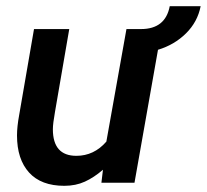

<svg xmlns="http://www.w3.org/2000/svg" viewBox="-20 -591 669 621"><path d="M491 -430 415 0H308L313 -42Q284 -17 254.5 -3.5Q225 10 188 10Q113 10 74 -33Q35 -76 35 -153Q35 -181 42 -219L90 -497H204L158 -230Q151 -191 151 -173Q151 -87 227 -87Q284 -87 324 -133L389 -497H436Q515 -497 529 -571H629Q619 -520 581.5 -483Q544 -446 491 -430Z"/></svg>

Font: Cabin SemiBold
Style: Italic
Weight: 600
Italic angle: -7°
Designer: Pablo Impallari
Foundry: Pablo Impallari. http://www.impallari.com Igino Marini. http://www.ikern.com
Version: Version 2.200